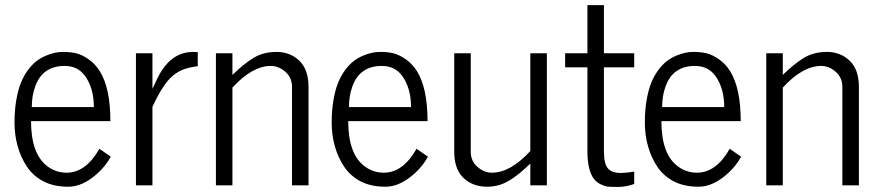

<svg xmlns="http://www.w3.org/2000/svg" viewBox="-20 -723 3424 749"><path d="M159.2 -505.9Q193.8 -520.5 225.1 -520.5Q256.3 -520.5 278.3 -514.9Q300.3 -509.3 325.4 -491.9Q350.6 -474.6 368.7 -446.3Q410.6 -379.9 410.6 -250.5H101.1Q101.1 -120.1 167 -72.8Q199.7 -49.3 239.7 -49.3Q314.9 -49.3 367.7 -142.6L412.1 -111.8Q393.1 -76.7 362.3 -48.3Q303.7 5.4 246.6 5.4Q189.5 5.4 149.4 -15.6Q109.4 -36.6 85.4 -72.3Q61.5 -107.9 49.1 -151.9Q36.6 -195.8 36.6 -244.1Q36.6 -292.5 43.5 -332.3Q50.3 -372.1 61.5 -399.9Q72.8 -427.7 88.9 -449.5Q105 -471.2 122.1 -484.4Q139.2 -497.6 159.2 -505.9ZM104 -305.2H346.2Q346.2 -377.9 312.5 -425.8Q284.2 -465.8 231.9 -465.8Q146.5 -465.8 117.7 -386.7Q104 -349.6 104 -305.2Z M510.3 0Q510.3 0 510.3 -515.1H574.7V-376.5Q597.7 -427.2 609.9 -446.3Q657.7 -520.5 733.9 -520.5Q739.7 -520.5 751.5 -519.5V-464.8Q718.3 -460.4 696.3 -452.4Q674.3 -444.3 653.3 -426.8Q616.7 -396.5 574.7 -306.2V0Z M822.3 0V-515.1H886.7V-430.7Q929.7 -473.1 968.3 -496.8Q1006.8 -520.5 1059.1 -520.5Q1111.3 -520.5 1147.5 -486.3Q1183.6 -452.1 1183.6 -383.8V0H1119.1V-383.8Q1119.1 -420.4 1093 -443.1Q1066.9 -465.8 1036.6 -465.8Q964.4 -465.8 886.7 -381.3V0Z M1396.5 -505.9Q1431.2 -520.5 1462.4 -520.5Q1493.7 -520.5 1515.6 -514.9Q1537.6 -509.3 1562.7 -491.9Q1587.9 -474.6 1606 -446.3Q1647.9 -379.9 1647.9 -250.5H1338.4Q1338.4 -120.1 1404.3 -72.8Q1437 -49.3 1477.1 -49.3Q1552.2 -49.3 1605 -142.6L1649.4 -111.8Q1630.4 -76.7 1599.6 -48.3Q1541 5.4 1483.9 5.4Q1426.8 5.4 1386.7 -15.6Q1346.7 -36.6 1322.8 -72.3Q1298.8 -107.9 1286.4 -151.9Q1273.9 -195.8 1273.9 -244.1Q1273.9 -292.5 1280.8 -332.3Q1287.6 -372.1 1298.8 -399.9Q1310.1 -427.7 1326.2 -449.5Q1342.3 -471.2 1359.4 -484.4Q1376.5 -497.6 1396.5 -505.9ZM1341.3 -305.2H1583.5Q1583.5 -377.9 1549.8 -425.8Q1521.5 -465.8 1469.2 -465.8Q1383.8 -465.8 1355 -386.7Q1341.3 -349.6 1341.3 -305.2Z M1752 -131.3V-515.1H1816.4V-131.3Q1816.4 -94.7 1842.5 -72Q1868.7 -49.3 1898.9 -49.3Q1971.2 -49.3 2048.8 -133.8V-515.1H2113.3V0H2048.8V-85Q1979.5 -17.1 1930.2 -2Q1906.2 5.4 1880.4 5.4Q1824.2 5.4 1788.1 -28.8Q1752 -63 1752 -131.3Z M2184.6 -460.4V-515.1H2271.5V-703.1H2335.9V-515.1H2454.1V-460.4H2335.9V-133.8Q2335.9 -84.5 2351.1 -66.4Q2366.2 -48.3 2400.9 -48.3Q2415 -48.3 2434.6 -50.8Q2454.1 -53.2 2454.1 -53.7V-5.4Q2421.9 6.3 2391.4 6.3Q2360.8 6.3 2349.6 4.9Q2338.4 3.4 2322.3 -4.4Q2306.2 -12.2 2295.9 -26.4Q2271.5 -60.5 2271.5 -133.8V-460.4Z M2618.2 -505.9Q2652.8 -520.5 2684.1 -520.5Q2715.3 -520.5 2737.3 -514.9Q2759.3 -509.3 2784.4 -491.9Q2809.6 -474.6 2827.6 -446.3Q2869.6 -379.9 2869.6 -250.5H2560.1Q2560.1 -120.1 2626 -72.8Q2658.7 -49.3 2698.7 -49.3Q2773.9 -49.3 2826.7 -142.6L2871.1 -111.8Q2852.1 -76.7 2821.3 -48.3Q2762.7 5.4 2705.6 5.4Q2648.4 5.4 2608.4 -15.6Q2568.4 -36.6 2544.4 -72.3Q2520.5 -107.9 2508.1 -151.9Q2495.6 -195.8 2495.6 -244.1Q2495.6 -292.5 2502.4 -332.3Q2509.3 -372.1 2520.5 -399.9Q2531.7 -427.7 2547.9 -449.5Q2564 -471.2 2581.1 -484.4Q2598.1 -497.6 2618.2 -505.9ZM2563 -305.2H2805.2Q2805.2 -377.9 2771.5 -425.8Q2743.2 -465.8 2690.9 -465.8Q2605.5 -465.8 2576.7 -386.7Q2563 -349.6 2563 -305.2Z M2969.2 0V-515.1H3033.7V-430.7Q3076.7 -473.1 3115.2 -496.8Q3153.8 -520.5 3206.1 -520.5Q3258.3 -520.5 3294.4 -486.3Q3330.6 -452.1 3330.6 -383.8V0H3266.1V-383.8Q3266.1 -420.4 3240 -443.1Q3213.9 -465.8 3183.6 -465.8Q3111.3 -465.8 3033.7 -381.3V0Z"/></svg>

Font: News Cycle
Style: Regular
Weight: 500
Version: Version 0.5.2